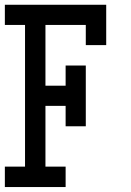

<svg xmlns="http://www.w3.org/2000/svg" viewBox="-20 -712 540 790"><path d="M0 -26.4H83V-609.4H0V-692.4H417V-526.4H333V-609.4H167V-359.4H250V-442.4H333V-192.4H250V-276.4H167V-26.4H250V57.6H0Z"/></svg>

Font: KH Dot kagurazaka 12
Style: Regular
Weight: 400
Designer: Original version for X68000 by Keitarou Hiraki (http://hp.vector.co.jp/authors/VA000874/) / TrueType conversion by Homem
Version: Version 1.00.20150527